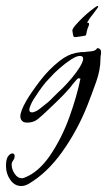

<svg xmlns="http://www.w3.org/2000/svg" viewBox="-55 -407 358 642"><path d="M16 215Q-6 215 -20.5 194.5Q-35 174 -35 148Q-35 127 -29 117Q-21 106 -14 106Q-6 106 -6 115Q-6 123 -12 131Q-16 136 -16 144Q-16 159 -6 174Q4 189 18 189Q20 189 22 188.5Q24 188 27 187Q74 169 113 112Q152 54 177 -15.5Q202 -85 214 -144L210 -145Q207 -147 201 -140.5Q195 -134 189 -126.5Q183 -119 181 -116Q178 -112 165.5 -98.5Q153 -85 136 -68.5Q119 -52 102 -36Q85 -20 73 -10Q58 3 36 3Q30 3 24 1Q13 -5 13 -18Q13 -35 33 -70Q48 -96 78 -135.5Q108 -175 144 -203Q170 -224 198 -230Q203 -231 208 -231.5Q213 -232 218 -233Q223 -233 227 -233Q231 -233 235 -234Q236 -234 250.5 -235.5Q265 -237 269 -245L272 -246Q276 -246 280 -242Q283 -239 283 -230Q283 -227 282 -222.5Q281 -218 281 -212V-211Q281 -174 267 -134.5Q253 -95 237 -54Q204 29 153.5 100Q103 171 42 207Q29 215 16 215ZM46 -33Q50 -31 52 -31Q57 -31 67 -36Q74 -40 81.5 -46Q89 -52 99 -60Q106 -65 115 -74Q124 -83 136 -95L155 -113Q169 -127 185 -146Q201 -165 212 -183Q223 -201 223 -211Q223 -220 212 -220Q201 -220 182.5 -208Q164 -196 144.5 -179Q125 -162 111 -146Q98 -133 86.5 -117.5Q75 -102 64 -85Q51 -66 46 -52Q40 -37 46 -33ZM194 -283Q190 -284 189 -292Q188 -300 187 -304V-305Q187 -311 197.5 -323Q208 -335 222 -348.5Q236 -362 249.5 -372.5Q263 -383 270 -387Q273 -387 273 -386V-383Q273 -383 269.5 -378Q266 -373 253 -356Q247 -349 243 -342.5Q239 -336 236 -331H238Q243 -331 243 -326Q243 -323 240 -317Q237 -310 235.5 -303Q234 -296 233 -291Q233 -288 226 -287Q218 -286 209.5 -284.5Q201 -283 194 -283Z"/></svg>

Font: Allison
Style: Regular
Weight: 400
Designer: Robert E. Leuschke
Foundry: Robert E. Leuschke
Version: Version 1.010; ttfautohint (v1.8.3)